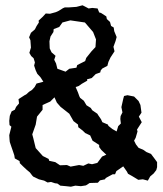

<svg xmlns="http://www.w3.org/2000/svg" viewBox="-20 -691 618 726"><path d="M248 15 230 13 208 11 197 3 188 2 173 -3 160 -1 147 -8 127 -13 106 -23 102 -27 93 -39 81 -49 67 -62 55 -74 54 -82 36 -92 34 -104 29 -119 22 -139 17 -154 16 -164 15 -180 23 -212 16 -218 15 -234 17 -253 24 -270 36 -276 41 -287 52 -300 50 -316 73 -331 79 -334 90 -344 101 -351 111 -362 118 -375 144 -382 133 -399 121 -412 115 -425 109 -443 112 -455 107 -471 98 -479 91 -491 97 -511 95 -539 90 -550 97 -567 112 -580 118 -592 127 -606 126 -613 142 -628 153 -640 169 -639 191 -645 202 -650 218 -660 225 -663H240L269 -665L292 -671L300 -667L315 -659L329 -661L349 -659L355 -644L362 -642L382 -629L384 -619L396 -608L400 -593L410 -587L412 -573L421 -551L417 -536L409 -514L413 -497L402 -480L398 -474L390 -457L386 -442L367 -432L361 -425L359 -417L342 -411L327 -396L309 -391L310 -386L289 -374L278 -366L266 -362L275 -341L280 -327L283 -321L297 -310L307 -293L323 -283L329 -274L348 -261L351 -256L362 -240L367 -229L388 -220L390 -215L405 -203L421 -194L427 -214L437 -224L435 -241L436 -252L443 -266L439 -286L446 -317L449 -328L462 -331L487 -326L504 -309L511 -294L515 -265L505 -250L516 -229L498 -201L500 -194L493 -170L487 -159L494 -145L504 -132L521 -125L534 -116L551 -109L566 -89L574 -78V-59L571 -48L561 -35L548 -24L539 -8L520 -13L503 -11L480 -25L464 -34L460 -42L446 -62L420 -44L415 -32H406L380 -18L377 -13L358 -9L350 0L319 1L305 10L286 13L265 11ZM228 -420 242 -431 269 -435 272 -445 302 -460 306 -472 326 -497 341 -513 343 -542 332 -570 301 -606 246 -614 216 -606 204 -589 183 -581 182 -570 171 -553 167 -535 168 -508 175 -493 190 -480 185 -465 192 -451 197 -431ZM247 -61 279 -67 295 -64 314 -73 328 -70 348 -75 366 -99 382 -106 363 -124 355 -135V-143L330 -159L321 -179L302 -188L293 -197L276 -210L275 -220L258 -233L242 -261L209 -287L195 -303L186 -323L170 -307L141 -294V-276L120 -250L115 -220L102 -183L106 -168L115 -131L142 -101L164 -90L166 -83L189 -78L207 -66L233 -67Z"/></svg>

Font: Winky Rough Light
Style: Regular
Weight: 300
Designer: Simon Atzbach
Foundry: typofactur
Version: Version 1.206; ttfautohint (v1.8.4.7-5d5b)